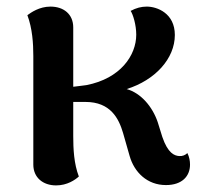

<svg xmlns="http://www.w3.org/2000/svg" viewBox="-20 -548 630 582"><path d="M548 -84C542 -78 533 -74 523 -75C509 -76 489 -83 472 -133L458 -178C442 -225 407 -266 364 -278C450 -305 510 -370 510 -442C510 -508 456 -528 425 -528C408 -528 393 -524 376 -515C383 -505 393 -473 393 -443C393 -380 345 -310 242 -290C231 -289 215 -286 202 -285V-465C202 -505 173 -528 133 -528C99 -528 74 -510 63 -502C78 -462 81 -417 81 -378V-49C81 -10 110 14 150 14C184 14 208 -3 219 -13C204 -52 202 -97 202 -136V-239H239C315 -239 340 -189 353 -145L373 -75C387 -26 426 13 483 13C532 13 556 -14 556 -49C556 -60 554 -72 548 -84Z"/></svg>

Font: Arima Koshi ExtraBold
Style: Regular
Weight: 800
Designer: Joana Correia and Natanael Gama
Foundry: NDISCOVER
Version: Version 1.019;PS 001.019;hotconv 1.0.88;makeotf.lib2.5.64775